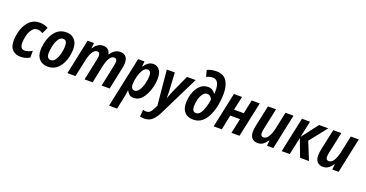

<svg xmlns="http://www.w3.org/2000/svg" viewBox="-39 -1662 5337 2797"><g transform="rotate(20 2629.0 -264.0)"><path d="M346 -28V-133Q316 -115 288 -105Q260 -95 232 -95Q161 -95 161 -188Q161 -243 176.5 -303.5Q192 -364 224 -406.5Q256 -449 304 -449Q328 -449 349.5 -441.5Q371 -434 390 -423L434 -521Q376 -554 301 -554Q210 -554 150.5 -496.5Q91 -439 62 -352Q33 -265 33 -175Q33 -81 80 -35.5Q127 10 204 10Q246 10 281.5 -0.5Q317 -11 346 -28Z M892 -359Q892 -450 844.5 -502Q797 -554 716 -554Q622 -554 563 -495Q504 -436 476 -350Q448 -264 448 -182Q448 -92 496.5 -41Q545 10 626 10Q718 10 776.5 -46.5Q835 -103 863.5 -188Q892 -273 892 -359ZM574 -181Q574 -232 588.5 -295Q603 -358 631.5 -403.5Q660 -449 704 -449Q737 -449 751 -424.5Q765 -400 765 -360Q765 -302 749.5 -240.5Q734 -179 705.5 -137Q677 -95 638 -95Q574 -95 574 -181Z M1056 0 1112 -259Q1127 -335 1157.5 -391Q1188 -447 1233 -447Q1275 -447 1275 -394Q1275 -372 1267 -332L1197 0H1322L1380 -277Q1394 -345 1423.5 -396Q1453 -447 1496 -447Q1539 -447 1539 -394Q1539 -370 1530 -329L1461 0H1586L1657 -339Q1668 -388 1668 -422Q1668 -554 1551 -554Q1504 -554 1466.5 -528.5Q1429 -503 1402 -463H1398Q1379 -554 1286 -554Q1239 -554 1202.5 -528Q1166 -502 1140 -460H1136L1145 -544H1046L931 0Z M1879 -175Q1879 -220 1894.5 -285Q1910 -350 1940 -400Q1970 -450 2014 -450Q2067 -450 2067 -368Q2067 -312 2050.5 -248.5Q2034 -185 2005 -140Q1976 -95 1938 -95Q1879 -95 1879 -175ZM1788 238 1828 47Q1840 -8 1846 -67H1849Q1864 -33 1890 -11.5Q1916 10 1959 10Q2034 10 2086.5 -52Q2139 -114 2167 -203.5Q2195 -293 2195 -377Q2195 -470 2157.5 -512Q2120 -554 2064 -554Q2020 -554 1985.5 -529Q1951 -504 1924 -464H1920L1928 -544H1829L1663 238Z M2412 83 2721 -544H2587L2464 -275Q2451 -247 2439 -214Q2427 -181 2418 -155H2415Q2416 -183 2415.5 -218Q2415 -253 2413 -285L2398 -544H2274L2325 -2L2299 51Q2280 89 2258 111Q2236 133 2200 133Q2177 133 2150 125L2141 231Q2168 240 2208 240Q2279 240 2326.5 199Q2374 158 2412 83Z M3173 -495Q3173 -622 3123 -695Q3073 -768 2965 -768Q2884 -768 2821 -738L2848 -639Q2898 -664 2945 -664Q3047 -664 3047 -500Q3047 -490 3046.5 -476Q3046 -462 3045 -448H3042Q3026 -474 2998 -493Q2970 -512 2928 -512Q2853 -512 2802.5 -461.5Q2752 -411 2727 -334.5Q2702 -258 2702 -180Q2702 -95 2746.5 -42.5Q2791 10 2883 10Q2964 10 3020 -38.5Q3076 -87 3109.5 -164Q3143 -241 3158 -328.5Q3173 -416 3173 -495ZM2828 -178Q2828 -231 2842.5 -285.5Q2857 -340 2884 -376.5Q2911 -413 2950 -413Q2979 -413 2999 -395Q3019 -377 3028 -351Q3021 -297 3003.5 -237Q2986 -177 2958 -135Q2930 -93 2889 -93Q2828 -93 2828 -178Z M3324 0 3372 -230H3523L3474 0H3599L3715 -544H3590L3545 -330H3394L3440 -544H3314L3198 0Z M4029 -84H4033L4025 0H4123L4238 -544H4114L4059 -287Q4041 -202 4009.5 -149.5Q3978 -97 3934 -97Q3889 -97 3889 -149Q3889 -178 3898 -219L3967 -544H3842L3772 -217Q3761 -160 3761 -124Q3761 -61 3792 -25.5Q3823 10 3883 10Q3930 10 3965.5 -16Q4001 -42 4029 -84Z M4378 0 4436 -269 4538 0H4676L4564 -275L4777 -544H4635L4440 -289L4494 -544H4369L4253 0Z M5041 -84H5045L5037 0H5135L5250 -544H5126L5071 -287Q5053 -202 5021.5 -149.5Q4990 -97 4946 -97Q4901 -97 4901 -149Q4901 -178 4910 -219L4979 -544H4854L4784 -217Q4773 -160 4773 -124Q4773 -61 4804 -25.5Q4835 10 4895 10Q4942 10 4977.5 -16Q5013 -42 5041 -84Z"/></g></svg>

Font: Noto Sans UI SemiCondensed
Style: Bold Italic
Weight: 700
Width: 4
Designer: Monotype Design Team
Foundry: Monotype Imaging Inc.
Version: 1.001